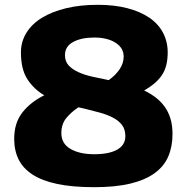

<svg xmlns="http://www.w3.org/2000/svg" viewBox="-20 -769 778 798"><path d="M372 9Q281 9 217.5 -4.5Q154 -18 114.5 -44Q75 -70 57 -107Q39 -144 39 -192Q39 -258 73 -301.5Q107 -345 164 -373Q121 -398 94 -439.5Q67 -481 67 -551Q67 -596 90 -633Q113 -670 155 -695.5Q197 -721 255.5 -735Q314 -749 386 -749Q455 -749 509 -735Q563 -721 600.5 -695.5Q638 -670 657.5 -633Q677 -596 677 -551Q677 -493 653.5 -457.5Q630 -422 579 -393Q604 -381 625.5 -365Q647 -349 663 -327.5Q679 -306 688 -277.5Q697 -249 697 -212Q697 -160 679.5 -119Q662 -78 623 -49.5Q584 -21 522 -6Q460 9 372 9ZM306 -323Q278 -305 256.5 -279.5Q235 -254 235 -216Q235 -172 273 -150Q311 -128 372 -128Q433 -128 467 -147Q501 -166 501 -203Q501 -231 487.5 -249Q474 -267 450.5 -279.5Q427 -292 396.5 -300.5Q366 -309 333 -317ZM250 -540Q250 -514 265 -497.5Q280 -481 305 -469.5Q330 -458 363 -450.5Q396 -443 432 -436Q460 -456 477 -481Q494 -506 494 -534Q494 -570 460 -591.5Q426 -613 372 -613Q318 -613 284 -594.5Q250 -576 250 -540Z"/></svg>

Font: Encode Sans Wide
Style: ExtraBold
Weight: 800
Designer: Pablo Impallari, Andres Torresi
Foundry: Pablo Impallari, Andres Torresi
Version: Version 1.000; ttfautohint (v1.00) -l 8 -r 50 -G 200 -x 14 -